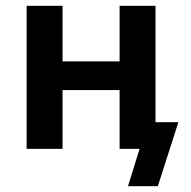

<svg xmlns="http://www.w3.org/2000/svg" viewBox="-20 -514 659 663"><path d="M422 129 462 0H402V-92H596L525 129ZM72 0V-494H196V-302H393V-494H517V0H393V-203H196V0Z"/></svg>

Font: Nunito Sans 10pt SemiCondensed
Style: Bold
Weight: 700
Width: 4
Designer: Vernon Adams
Foundry: Vernon Adams
Version: Version 3.101;gftools[0.9.27]